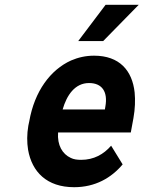

<svg xmlns="http://www.w3.org/2000/svg" viewBox="-20 -770 598 800"><path d="M491 -85 443 -163C412 -127 371 -104 318 -104C301 -104 287 -106 275 -112C240 -128 218 -165 222 -218H525L536 -278C543 -317 544 -353 541 -385C531 -476 478 -538 372 -538C338 -538 306 -531 276 -518C190 -479 124 -390 102 -265L98 -246C92 -211 92 -177 97 -146C113 -54 175 10 289 10C377 10 444 -29 491 -85ZM419 -326 417 -314H241C258 -373 292 -424 351 -424C406 -424 430 -387 419 -326ZM420 -750 306 -599H410L558 -750Z"/></svg>

Font: Asimov
Style: NarIt
Weight: 500
Designer: Google
Version: Version 2.000980; 2014